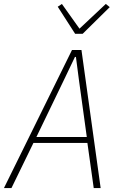

<svg xmlns="http://www.w3.org/2000/svg" viewBox="-40 -951 603 971"><path d="M434 0 402 -228H129L18 0H-20L324 -698H372L469 0ZM359 -548 344 -663H339L284 -548L144 -258H399ZM340 -780 252 -917 273 -931 362 -806 495 -931 515 -915 378 -780Z"/></svg>

Font: IBM Plex Sans Cond ExtLt
Style: Italic
Weight: 200
Width: 3
Italic angle: -11°
Designer: Mike Abbink, Paul van der Laan, Pieter van Rosmalen
Foundry: Bold Monday
Version: Version 1.3